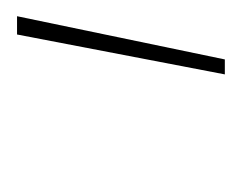

<svg xmlns="http://www.w3.org/2000/svg" viewBox="-50 -690 290 231"><g transform="rotate(-90 95.5 -575.0)"><path d="M169 -700H191L139 -450H121Z"/></g></svg>

Font: Montserrat Alternates Thin
Style: Italic
Weight: 250
Italic angle: -11.3°
Designer: Julieta Ulanovsky
Foundry: Julieta Ulanovsky
Version: Version 7.200